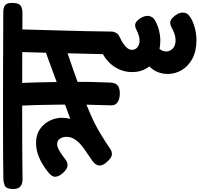

<svg xmlns="http://www.w3.org/2000/svg" viewBox="-117 -766 1344 1294"><g transform="rotate(-90 555.0 -119.0)"><path d="M573.4 16.6Q536.6 16.6 514.3 2.5Q492.1 -11.6 492.1 -40.2Q492.6 -77 494.1 -121.1Q495.6 -165.2 496.6 -209.3Q497.6 -253.4 497.6 -289.3Q497.6 -342.9 496.6 -409.4Q495.6 -476 494.1 -542.9Q492.6 -609.9 489.6 -663.4Q487.8 -694.7 509.1 -719.7Q530.4 -744.7 565.8 -744.7Q596.8 -744.7 618.5 -723.6Q640.2 -702.6 642 -671.3Q645 -616 646.5 -550.3Q648 -484.7 649.1 -417.7Q650.2 -350.8 650.2 -289.3Q651 -233.3 649.4 -169.4Q647.8 -105.4 645.6 -48.9Q644.6 -13.3 626.4 1.6Q608.2 16.6 573.4 16.6ZM-3.4 -639.1Q-37.2 -638.3 -55.1 -654.1Q-73 -669.8 -72 -708.1Q-70.2 -747.4 -51.2 -757.4Q-32.1 -767.4 0.9 -768.4Q67.4 -769.4 156.4 -770.1Q245.4 -770.7 348.2 -770.7Q450.9 -770.7 558.2 -770.7Q665.6 -770.7 768.7 -770.3Q871.8 -769.9 961.7 -769.4Q1051.6 -768.9 1118.1 -768.9Q1151.7 -768.9 1167.8 -755.8Q1183.9 -742.8 1182.1 -704.4Q1181.3 -664.6 1164.3 -652.2Q1147.3 -639.8 1113.8 -639.8Q1047.2 -639.8 957.3 -640.3Q867.4 -640.8 764.3 -641.2Q661.2 -641.6 553.9 -641.6Q446.6 -641.6 343.8 -641.4Q241.1 -641.3 152.1 -640.7Q63.1 -640.1 -3.4 -639.1ZM907.8 16.8Q873.2 16.8 854.2 2.3Q835.1 -12.1 835.9 -48.7Q838.9 -214.6 843.8 -375.7Q848.7 -536.9 852.7 -702.6Q853.7 -730.4 874 -744.5Q894.3 -758.6 927.1 -758.6Q968.8 -758.6 987.4 -743.6Q1006.1 -728.7 1005.1 -697.2Q1001.1 -531.6 996.1 -369.1Q991.1 -206.7 989.3 -40.2Q988.6 -9.6 966.8 3.6Q945.1 16.8 907.8 16.8ZM164.9 -36.9Q149.4 -36.9 136.1 -46.3Q122.8 -55.7 106 -75.4Q95.3 -88.1 90.9 -99.4Q86.4 -110.7 86.4 -121.3Q86.9 -144.3 117.1 -168Q140.7 -185.1 168.6 -203.1Q196.4 -221 221.8 -241.8Q247.2 -262.6 263.4 -287.6Q279.7 -312.7 279.7 -344Q279.7 -368.4 267.3 -387.1Q254.9 -405.8 230.2 -405.8Q213.9 -405.8 194.1 -395.2Q174.3 -384.7 155.8 -371.1Q137.3 -357.4 122.8 -346.9Q106.6 -335.8 89.6 -335.8Q60.3 -335.8 30.9 -373.1Q10.8 -397.2 10.8 -420.3Q10.8 -432.2 19.1 -443.5Q27.3 -454.8 41.6 -466.4Q90.2 -505.8 139.6 -526.9Q189 -548.1 238.1 -548.1Q289 -548.1 324.7 -526.3Q360.3 -504.4 381.1 -469.7Q401.9 -435 407 -394.9Q408.8 -373.6 407.5 -355.3Q406.2 -337.1 400.7 -317.3Q441.7 -332.1 497.2 -352.8Q552.8 -373.6 613.4 -395.6Q674 -417.7 729.6 -438.6Q785.1 -459.4 826.8 -474.4Q868.4 -489.3 885.3 -495.3Q896.8 -499.7 906.6 -501.1Q916.3 -502.4 925.8 -502.4Q939.2 -502.4 949.5 -488.7Q959.8 -475 971.2 -456Q980.1 -439.8 981.9 -431.3Q983.7 -422.8 983.7 -411.1Q983.4 -400.2 972.9 -389.9Q962.3 -379.7 947.1 -373.3Q909.7 -358.3 852.3 -338.9Q794.9 -319.4 725.8 -295.3Q656.8 -271.2 582.3 -242.8Q507.9 -214.4 436.1 -182.9Q364.1 -152.2 304.6 -116.1Q245 -79.9 198.9 -48.3Q190 -42.2 181.5 -39.6Q173 -36.9 164.9 -36.9ZM928.7 289.4Q862.7 289.4 814.8 264.8Q766.9 240.1 741.6 197.4Q716.2 154.8 716.2 101.4Q716.2 52.4 735.1 10.4Q754 -31.7 790.8 -64.6Q827.7 -97.6 880.3 -118Q887.7 -121.6 897.1 -123.7Q906.4 -125.9 912.8 -125.9Q928.8 -125.9 945.4 -109.9Q962.1 -93.9 973.6 -71.7Q985 -49.4 985 -30.7Q985 -13.7 976.9 -2.8Q968.8 8.1 949.2 17.2Q925.6 27.8 906.9 40.6Q888.2 53.3 877.2 67.7Q866.1 82.1 866.1 98.9Q866.1 122.1 884.5 135.9Q902.9 149.7 928.7 149.7Q946.1 149.7 963.6 144.1Q981 138.4 994.3 131.7Q1004 126.7 1013.6 123.1Q1023.1 119.6 1032.2 119.6Q1047.4 119.6 1061.8 133.4Q1076.1 147.2 1085.6 166.8Q1095.1 186.3 1095.1 204.3Q1095.1 218.6 1087.1 232.4Q1079.1 246.2 1061.8 255.3Q1029.1 273 995.6 281.2Q962 289.4 928.7 289.4ZM931.2 532.9Q857.9 532.9 807.1 505.8Q756.3 478.7 730 434.6Q703.7 390.6 703.7 340.9Q703.7 271.6 746.3 223.7Q788.9 175.9 856.8 143.8L911.8 247.6Q886.7 262.7 870.9 285.5Q855.1 308.3 855.1 328.7Q855.1 354 874.4 373.2Q893.8 392.3 931.2 392.3Q951.4 392.3 971.9 385.4Q992.4 378.4 1007.2 370.6Q1018 364.1 1028.7 360.1Q1039.3 356 1048.4 356Q1064.4 356 1080.2 370.1Q1095.9 384.2 1106.6 403.4Q1117.2 422.6 1117.2 439.6Q1117.2 456.6 1110.1 468.6Q1103 480.7 1084.9 492.3Q1057.3 510.2 1015.7 521.6Q974 532.9 931.2 532.9Z"/></g></svg>

Font: Playpen Sans Deva
Style: Regular
Weight: 400
Designer: Pooja Saxena, Gunjan Panchal, Laura Meseguer, Veronika Burian, José Scaglione
Foundry: TypeTogether
Version: Version 2.000